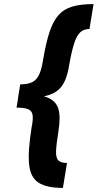

<svg xmlns="http://www.w3.org/2000/svg" viewBox="-20 -820 478 940"><path d="M68 -339 79 -407Q114 -407 136 -417Q158 -427 170.5 -452.5Q183 -478 190 -522Q204 -606 221.5 -660.5Q239 -715 266 -745.5Q293 -776 334.5 -788Q376 -800 438 -800L418 -678Q391 -678 373.5 -662.5Q356 -647 343.5 -609Q331 -571 319 -503Q311 -453 296 -421Q281 -389 254 -371Q227 -353 182 -346Q137 -339 68 -339ZM288 100Q209 100 169 74.5Q129 49 122.5 -15.5Q116 -80 135 -198Q143 -237 139.5 -257.5Q136 -278 117.5 -285.5Q99 -293 61 -293L72 -361Q160 -361 206 -345Q252 -329 265 -289.5Q278 -250 266 -177Q256 -115 254.5 -81Q253 -47 266 -34.5Q279 -22 308 -22Z"/></svg>

Font: Figtree Light ExtraBold
Style: Italic
Weight: 800
Italic angle: -9.5°
Version: Version 2.001;gftools[0.9.30]